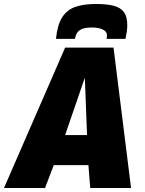

<svg xmlns="http://www.w3.org/2000/svg" viewBox="-60 -944 726 964"><path d="M-40 0 267 -705H510L598 0H393L384 -115H210L166 0ZM267 -266H377L366 -554ZM423 -924Q474 -924 509 -915.5Q544 -907 561.5 -884Q579 -861 579 -818Q579 -802 576.5 -784.5Q574 -767 570 -749H475Q476 -755 476.5 -759Q477 -763 477 -767Q477 -780 467 -788.5Q457 -797 440 -801.5Q423 -806 404 -806Q368 -806 350.5 -798Q333 -790 326 -777.5Q319 -765 316 -749H221Q228 -818 251.5 -856Q275 -894 317 -909Q359 -924 423 -924Z"/></svg>

Font: Georama ExtraBold
Style: Italic
Weight: 800
Italic angle: -9°
Version: Version 1.001